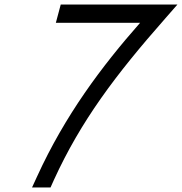

<svg xmlns="http://www.w3.org/2000/svg" viewBox="-20 -800 797 841"><path d="M264.6 -700H593.6C425.4 -509 265.3 -296 142 -26L120.4 21H201.4L216.2 -12C334.3 -270 485.2 -471 703.7 -719L757 -780H726H286H246L224.6 -700Z"/></svg>

Font: Nordica Advanced
Style: RegularObl
Weight: 300
Version: Version 1.07